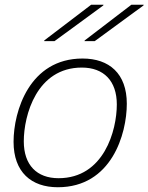

<svg xmlns="http://www.w3.org/2000/svg" viewBox="-20 -773 624 807"><path d="M80 -179C80 -288 134 -489 324 -489C416 -489 471 -433 471 -334C471 -225 417 -24 226 -24C135 -24 80 -79 80 -179ZM37 -177C37 -49 112 14 223 14C449 14 513 -210 513 -337C513 -464 439 -527 327 -527C104 -527 37 -306 37 -177ZM166 -600H209L414 -750L415 -753H363L166 -603ZM335 -600H378L583 -750L584 -753H532L336 -603Z"/></svg>

Font: Nacelle UltraLight
Style: Italic
Weight: 200
Italic angle: -12°
Designer: Sora Sagano
Foundry: Sora Sagano
Version: Version 1.000;FEAKit 1.0